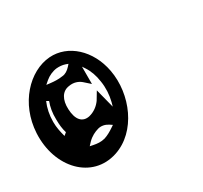

<svg xmlns="http://www.w3.org/2000/svg" viewBox="-123 -699 793 749"><g transform="rotate(-30 273.5 -325.0)"><path d="M-19 -326C-27 -173 81 -61 207 -102C317 -138 375 -275 353 -392C334 -494 258 -563 173 -557C78 -550 -12 -455 -19 -326ZM59 -331C59 -362 65 -391 76 -416L86 -410C78 -389 73 -363 74 -334C74 -311 76 -291 82 -272L70 -262C64 -284 59 -306 59 -331ZM108 -470 123 -483C137 -495 157 -504 175 -506C188 -507 201 -506 213 -502L224 -498L216 -489C205 -477 193 -469 179 -468C160 -465 142 -466 125 -468ZM135 -178 148 -192C164 -208 181 -216 198 -221C213 -225 229 -222 243 -213L255 -205L243 -197C231 -189 216 -180 200 -175C182 -170 165 -172 150 -175ZM135 -345C133 -388 150 -418 183 -422C205 -426 224 -419 237 -408L264 -384V-462L272 -450C286 -429 295 -404 299 -375C304 -345 302 -313 295 -285L290 -267L268 -353L247 -318C234 -300 216 -286 192 -280C159 -273 137 -295 135 -345Z"/></g></svg>

Font: Charger Slice
Style: Regular
Weight: 400
Designer: Jasper
Foundry: Cannot Into Space Fonts
Version: Version 1.1